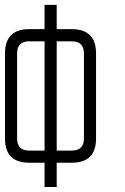

<svg xmlns="http://www.w3.org/2000/svg" viewBox="-20 -752 504 772"><path d="M208 -732.4H159.2V-634.8H97.7Q0 -634.8 0 -537.1V-195.3Q0 -97.7 97.7 -97.7H159.2V0H208V-97.7H268.6Q366.2 -97.7 366.2 -195.3V-537.1Q366.2 -634.8 268.6 -634.8H208ZM97.7 -146.5Q48.8 -146.5 48.8 -195.3V-537.6Q48.8 -585.9 97.7 -585.9H159.2V-146.5ZM268.6 -585.9Q317.4 -585.9 317.4 -537.1V-194.8Q317.4 -146.5 268.6 -146.5H208V-585.9Z"/></svg>

Font: Daray
Style: Regular
Weight: 400
Designer: Maxim Raikov
Foundry: Maxim Raikov
Version: Version 1.00 May 24, 2021, initial release